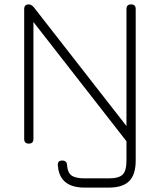

<svg xmlns="http://www.w3.org/2000/svg" viewBox="-20 -653 727 873"><path d="M132 -21Q132 0 111 0Q90 0 90 -21V-612Q90 -633 111 -633Q122 -633 133 -621L555 -80V-612Q555 -633 576 -633Q597 -633 597 -612V77Q597 141 567.5 170.5Q538 200 474 200H365Q250 200 243 99Q241 77 263 77Q284 77 285 98Q287 132 305.5 145Q324 158 365 158H474Q520 158 537.5 141Q555 124 555 77V-11L554 -12L132 -553Z"/></svg>

Font: Jura Light
Style: Regular
Weight: 300
Designer: Daniel Johnson, Alexei Vanyashin
Foundry: Daniel Johnson
Version: Version 5.103